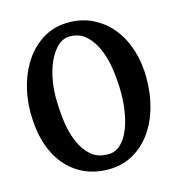

<svg xmlns="http://www.w3.org/2000/svg" viewBox="-105 -783 819 887"><g transform="rotate(-15 304.5 -340.0)"><path d="M25 -335Q25 -405 44 -469.5Q63 -534 98.5 -583.5Q134 -633 185.5 -662.5Q237 -692 302 -692Q366 -692 418 -666Q470 -640 507 -594.5Q544 -549 564 -486.5Q584 -424 584 -351Q584 -273 564.5 -207Q545 -141 508.5 -92Q472 -43 421 -15.5Q370 12 307 12Q243 12 191 -12Q139 -36 102 -80.5Q65 -125 45 -189.5Q25 -254 25 -335ZM323 -56Q356 -56 380.5 -78Q405 -100 421 -136.5Q437 -173 445 -219.5Q453 -266 453 -315Q453 -368 445.5 -423.5Q438 -479 419 -524.5Q400 -570 369 -599Q338 -628 291 -628Q259 -628 234 -605Q209 -582 191.5 -545.5Q174 -509 165 -463.5Q156 -418 156 -373Q156 -317 163 -261Q170 -205 189 -159Q208 -113 240 -84.5Q272 -56 323 -56Z"/></g></svg>

Font: Lusitana
Style: Bold
Weight: 700
Designer: Ana Paula Megda
Foundry: Ana Paula Megda
Version: Version 1.000; ttfautohint (v1.1) -l 8 -r 50 -G 200 -x 14 -D